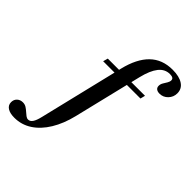

<svg xmlns="http://www.w3.org/2000/svg" viewBox="-386 -761 1083 1083"><g transform="rotate(45 155.0 -219.5)"><path d="M-83.9 192.7Q-119.4 192.7 -139.1 179.8Q-158.9 166.9 -158.9 143.5Q-158.9 122.6 -145.2 109.7Q-131.5 96.8 -110.5 96.8Q-95.2 96.8 -83.1 104.4Q-71 112.1 -60.9 121.4Q-50.8 130.6 -41.1 137.9Q-31.5 145.2 -21.8 145.2Q-6.5 145.2 4.4 129.4Q15.3 113.7 23.4 79L146 -429Q170.2 -529 222.2 -579.8Q274.2 -630.6 356.5 -630.6Q409.7 -630.6 439.5 -610.9Q469.4 -591.1 469.4 -554.8Q469.4 -525 448.8 -503.6Q428.2 -482.3 399.2 -482.3Q383.1 -482.3 373.8 -489.5Q364.5 -496.8 364.5 -510.5Q364.5 -524.2 372.2 -536.7Q379.8 -549.2 386.7 -560.5Q393.5 -571.8 393.5 -583.1Q393.5 -602.4 362.9 -602.4Q323.4 -602.4 296.8 -569Q270.2 -535.5 254 -468.5L154.8 -58.9Q136.3 17.7 101.6 74.6Q66.9 131.5 19.8 162.1Q-27.4 192.7 -83.9 192.7ZM45.2 -387.1 53.2 -416.1H350L342.7 -387.1Z"/></g></svg>

Font: Playfair 5pt SemiExpanded Light SemiBold
Style: Italic
Weight: 600
Italic angle: -15.6°
Version: Version 2.001;gftools[0.9.30]